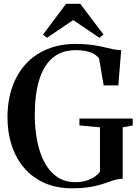

<svg xmlns="http://www.w3.org/2000/svg" viewBox="-20 -984 729 1014"><path d="M361.5 10.5Q278.5 10.5 214.5 -18Q150.5 -46.5 107 -97.8Q63.5 -149 41.5 -217Q19.5 -285 19.5 -364Q19.5 -452.5 44.8 -524.2Q70 -596 117 -646.8Q164 -697.5 230.5 -724.8Q297 -752 378.5 -752Q427 -752 462.8 -747.2Q498.5 -742.5 526 -735.8Q553.5 -729 576.2 -724.2Q599 -719.5 620 -719L605 -533H527.5L503.5 -674Q497 -685 482.5 -695.2Q468 -705.5 442.5 -712.2Q417 -719 378.5 -719Q308 -719 260.2 -680.2Q212.5 -641.5 188.2 -565.8Q164 -490 163.5 -378Q163.5 -310.5 175 -246.8Q186.5 -183 212 -132.2Q237.5 -81.5 278.8 -51.8Q320 -22 378.5 -22Q407.5 -22 432.5 -29Q457.5 -36 476.8 -48.5Q496 -61 508 -77V-311.5L399.5 -321.5V-358H681V-321.5L628 -311.5V-40Q607 -39.5 588.5 -34.2Q570 -29 549.5 -21.5Q529 -14 503.2 -6.8Q477.5 0.5 443 5.5Q408.5 10.5 361.5 10.5ZM228 -784.5 207 -801 329 -964H404L526.5 -801.5L505 -784.5L366.5 -878Z"/></svg>

Font: Merriweather 120pt SemiBold
Style: Regular
Weight: 600
Version: Version 2.100